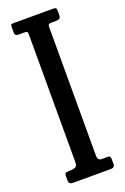

<svg xmlns="http://www.w3.org/2000/svg" viewBox="-146 -797 552 845"><g transform="rotate(-20 130.0 -375.0)"><path d="M177.5 -677V-77Q177.5 -55 196.5 -55H226.5Q233.5 -55 235.5 -50.5Q237.5 -46 237.5 -39V-16Q237.5 0 217.5 0H42.5Q22.5 0 22.5 -16V-41Q22.5 -49 27 -52Q31.5 -55 45.5 -55H48.5Q61.5 -55 72 -59Q82.5 -63 82.5 -80V-678Q82.5 -688 80.8 -691.5Q79 -695 67.5 -695H39.5Q22.5 -695 22.5 -710V-737Q22.5 -747 25.8 -748.5Q29 -750 37.5 -750H219.5Q231 -750 234.2 -747.2Q237.5 -744.5 237.5 -733V-716Q237.5 -703 231.8 -699Q226 -695 216.5 -695H196.5Q184.5 -695 181 -692.2Q177.5 -689.5 177.5 -677Z"/></g></svg>

Font: Besley* Condensed
Style: Regular
Weight: 400
Width: 3
Designer: Owen Earl
Foundry: indestructible type*
Version: Version 3.000; ttfautohint (v1.8.3)